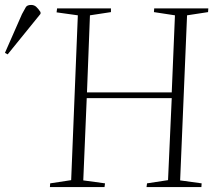

<svg xmlns="http://www.w3.org/2000/svg" viewBox="-151 -757 882 777"><path d="M544 -360H200L186 -27L274 -15L272 0H51L52 -15L137 -28L164 -695L78 -707L80 -723H298V-708L213 -695L201 -383H544L557 -695L472 -708L473 -723H692L691 -708L606 -695L578 -27L665 -15L664 0H442L444 -15L529 -28ZM-120 -537 -131 -543 -62 -700Q-52 -719 -46.5 -728Q-41 -737 -25 -737Q-13 -737 -4.5 -729.5Q4 -722 13 -708V-701Z"/></svg>

Font: Literata 60pt ExtraLight
Style: Italic
Weight: 250
Italic angle: -2°
Designer: Latin by Veronika Burian and Jose Scaglione. Greek by Irene Vlachou. Cyrillic by Vera Evstafieva
Foundry: TypeTogether
Version: Version 3.103;gftools[0.9.29]